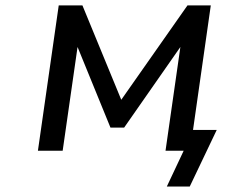

<svg xmlns="http://www.w3.org/2000/svg" viewBox="-20 -559 855 712"><path d="M212.4 0 267.6 -384.8 389.6 -85.9H440.4L648.9 -384.8L593.8 0H661.1L598.6 132.8H683.6L783.7 -77.1H695.8L761.7 -539.1H675.3L429.7 -189L285.6 -539.1H197.8L120.6 0Z"/></svg>

Font: Winston
Style: Italic
Weight: 400
Italic angle: -8.13011°
Designer: Vernon Adams, Kim Jin-seong, David Berlow, Cristiano Sobral
Foundry: The Winston Project Authors
Version: Version 3.004